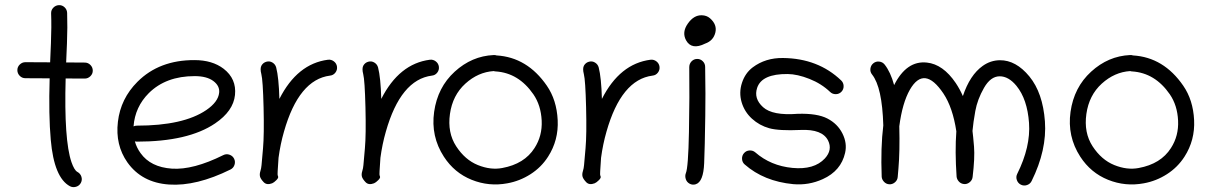

<svg xmlns="http://www.w3.org/2000/svg" viewBox="-20 -726 4802 761"><path d="M80.6 -479.5 178.7 -479Q179.2 -490.2 181.9 -555.2Q184.6 -620.1 182.6 -672.9Q182.1 -686 191.4 -695.6Q200.7 -705.1 213.6 -705.6Q226.6 -706.1 236.1 -697Q245.6 -688 246.1 -674.8Q248 -619.6 245.4 -554Q242.7 -488.3 242.2 -478.5L315.9 -478Q329.1 -478 338.4 -468.5Q347.7 -459 347.7 -446Q347.7 -433.1 338.1 -423.8Q328.6 -414.6 315.9 -414.6Q278.3 -415 240.2 -415Q233.4 -170.9 263.2 -83.5Q274.4 -51.3 286.6 -44.7Q298.8 -38.1 302.7 -25.4Q306.6 -12.7 300.5 -1.2Q294.4 10.3 281.7 14.2Q269 18.1 257.3 12.2Q194.3 -21.5 181.2 -171.9Q172.4 -269.5 176.8 -415.5Q128.4 -416 80.6 -416Q67.4 -416 58.1 -425.5Q48.8 -435.1 48.8 -448Q48.8 -460.9 58.3 -470.2Q67.9 -479.5 80.6 -479.5Z M514.6 -165.5Q521.5 -140.6 537.1 -119.1Q576.7 -63.5 661.1 -57.6Q745.6 -51.8 865.2 -111.3Q877 -117.2 889.6 -112.8Q902.3 -108.4 908 -96.7Q913.6 -85 909.4 -72.5Q905.3 -60.1 893.6 -54.2Q758.3 12.7 650.1 5.4Q542 -2 484.9 -82.5Q436.5 -151.4 447.3 -243.2Q458 -335 524.9 -401.9Q611.3 -488.3 751 -487.8Q821.3 -487.8 866.2 -453.6Q918 -413.6 911.4 -349.6Q904.8 -285.6 832.5 -236.8Q726.1 -164.6 522.5 -164.6Q518.6 -164.6 514.6 -165.5ZM509.3 -225.1Q515.6 -228 522.5 -228Q706.5 -228 797.4 -289.6Q844.7 -321.8 848.6 -358.4Q851.6 -385.3 825.7 -404.8Q799.8 -424.3 751.5 -424.3Q637.7 -424.3 569.8 -356.9Q515.1 -302.2 509.3 -225.1Z M1074.7 -458.5Q1085 -418.9 1087.4 -334Q1158.2 -473.6 1280.3 -489.3Q1293 -490.7 1303.5 -482.7Q1314 -474.6 1315.7 -461.7Q1317.4 -448.7 1309.3 -438.2Q1301.3 -427.7 1288.1 -426.3Q1164.1 -410.6 1105.5 -204.1Q1091.3 -154.8 1084 -100.6Q1082 -63 1080.6 -48.1Q1079.1 -33.2 1082 -27.3Q1085 -21.5 1075.4 -12Q1065.9 -2.4 1058.6 0.5Q1037.1 8.8 1024.9 -4.2Q1012.7 -17.1 1010.5 -26.6Q1008.3 -36.1 1012 -47.6Q1015.6 -59.1 1016.6 -71.5Q1017.6 -84 1022.5 -138.2Q1027.3 -192.4 1024.7 -300.5Q1022 -408.7 1015.9 -431.9Q1009.8 -455.1 1016.6 -466.6Q1023.4 -478 1036.1 -481.4Q1048.8 -484.9 1060.1 -478Q1071.3 -471.2 1074.7 -458.5Z M1478.5 -458.5Q1488.8 -418.9 1491.2 -334Q1562 -473.6 1684.1 -489.3Q1696.8 -490.7 1707.3 -482.7Q1717.8 -474.6 1719.5 -461.7Q1721.2 -448.7 1713.1 -438.2Q1705.1 -427.7 1691.9 -426.3Q1567.9 -410.6 1509.3 -204.1Q1495.1 -154.8 1487.8 -100.6Q1485.8 -63 1484.4 -48.1Q1482.9 -33.2 1485.8 -27.3Q1488.8 -21.5 1479.2 -12Q1469.7 -2.4 1462.4 0.5Q1440.9 8.8 1428.7 -4.2Q1416.5 -17.1 1414.3 -26.6Q1412.1 -36.1 1415.8 -47.6Q1419.4 -59.1 1420.4 -71.5Q1421.4 -84 1426.3 -138.2Q1431.2 -192.4 1428.5 -300.5Q1425.8 -408.7 1419.7 -431.9Q1413.6 -455.1 1420.4 -466.6Q1427.2 -478 1439.9 -481.4Q1452.6 -484.9 1463.9 -478Q1475.1 -471.2 1478.5 -458.5Z M1948.2 -506.3Q2069.8 -499 2147.5 -386.2Q2186.5 -329.6 2190.4 -250Q2194.3 -170.4 2152.3 -105Q2125.5 -63 2082.8 -35.6Q2040 -8.3 1991.2 0.5Q1918 14.2 1849.4 -13.4Q1780.8 -41 1739.3 -105Q1687 -185.5 1700.7 -282.7Q1714.4 -379.9 1782.2 -441.9Q1850.1 -503.9 1936.5 -507.8Q1942.4 -508.3 1948.2 -506.3ZM1937 -444.3Q1875 -440.4 1824.5 -394.5Q1773.9 -348.6 1763.4 -274.4Q1752.9 -200.2 1788.1 -146.2Q1823.2 -92.3 1874 -71.8Q1924.8 -51.3 1970.7 -60.1Q2058.6 -76.2 2098.6 -139.2Q2129.9 -187.5 2127 -248Q2124 -308.6 2094.2 -352.1Q2035.6 -437 1944.8 -442.9Q1940.9 -442.9 1937 -444.3Z M2353 -458.5Q2363.3 -418.9 2365.7 -334Q2436.5 -473.6 2558.6 -489.3Q2571.3 -490.7 2581.8 -482.7Q2592.3 -474.6 2594 -461.7Q2595.7 -448.7 2587.6 -438.2Q2579.6 -427.7 2566.4 -426.3Q2442.4 -410.6 2383.8 -204.1Q2369.6 -154.8 2362.3 -100.6Q2360.4 -63 2358.9 -48.1Q2357.4 -33.2 2360.4 -27.3Q2363.3 -21.5 2353.8 -12Q2344.2 -2.4 2336.9 0.5Q2315.4 8.8 2303.2 -4.2Q2291 -17.1 2288.8 -26.6Q2286.6 -36.1 2290.3 -47.6Q2293.9 -59.1 2294.9 -71.5Q2295.9 -84 2300.8 -138.2Q2305.7 -192.4 2303 -300.5Q2300.3 -408.7 2294.2 -431.9Q2288.1 -455.1 2294.9 -466.6Q2301.8 -478 2314.5 -481.4Q2327.1 -484.9 2338.4 -478Q2349.6 -471.2 2353 -458.5Z M2761.7 -665.5Q2780.8 -665 2793.9 -653.8Q2823.2 -628.4 2815.2 -596.4Q2807.1 -564.5 2774.9 -553.2Q2721.2 -526.4 2699.2 -566.4Q2682.1 -598.1 2706.1 -632.3Q2730 -666.5 2761.7 -665.5ZM2737.3 4.4Q2724.6 8.3 2713.1 2Q2701.7 -4.4 2698 -16.6Q2694.3 -28.8 2698.2 -39.1Q2708 -61 2710.7 -203.1Q2713.4 -345.2 2711.9 -460Q2711.9 -473.1 2720.9 -482.7Q2730 -492.2 2742.9 -492.4Q2755.9 -492.7 2765.4 -483.4Q2774.9 -474.1 2774.9 -460.9Q2776.9 -345.2 2775.4 -267.6Q2773.9 -189.9 2773.4 -157.2Q2772.9 -124.5 2771 -79.6Q2768.1 -4.9 2737.3 4.4Z M3270.5 -361.3Q3235.8 -394.5 3188.2 -413.3Q3140.6 -432.1 3102.1 -432.6Q2999.5 -433.6 2981 -377.9Q2966.8 -335.4 3004.4 -301.3Q3042 -267.1 3141.6 -274.9Q3218.8 -277.3 3259.3 -256.3Q3299.8 -235.4 3319.1 -196.8Q3338.4 -158.2 3329.6 -120.1Q3313.5 -48.8 3241.2 -16.1Q3185.5 9.3 3124 3.9Q3007.8 -7.3 2931.6 -74.2Q2921.9 -82.5 2921.1 -95.9Q2920.4 -109.4 2929 -119.1Q2937.5 -128.9 2950.7 -129.6Q2963.9 -130.4 2973.6 -122.1Q3034.7 -68.8 3120.8 -60.5Q3207 -52.2 3249.5 -98.1Q3280.3 -131.8 3262.2 -168.9Q3239.3 -214.8 3153.3 -210.9Q3067.4 -207 3028.8 -217.8Q2990.2 -228.5 2960.4 -255.6Q2930.7 -282.7 2919.4 -321Q2908.2 -359.4 2920.9 -397.9Q2933.6 -436.5 2963.4 -459Q3014.2 -497.1 3083.5 -496.1Q3222.7 -494.6 3314 -407.2Q3323.2 -398.4 3323.7 -385.3Q3324.2 -372.1 3315.2 -362.5Q3306.2 -353 3293 -352.8Q3279.8 -352.5 3270.5 -361.3Z M3523.9 -388.7Q3573.2 -486.8 3653.8 -478Q3717.8 -471.2 3768.1 -397Q3784.2 -373 3796.4 -345.2Q3824.2 -428.7 3875 -464.8Q3905.8 -486.8 3942.9 -487.3Q4006.8 -487.8 4060.1 -422.9Q4113.3 -357.9 4121.6 -244.9Q4129.9 -131.8 4068.8 -8.3Q4063 3.4 4050.3 7.6Q4037.6 11.7 4026.1 5.9Q4014.6 0 4010.3 -12.5Q4005.9 -24.9 4011.7 -36.6Q4065.4 -144.5 4058.6 -238.8Q4051.8 -333 4008.8 -385.7Q3977.5 -423.8 3941.9 -423.6Q3906.2 -423.3 3880.1 -377.7Q3854 -332 3845.7 -286.1Q3837.4 -240.2 3834.5 -207Q3836.9 -189 3840.6 -144.8Q3844.2 -100.6 3835 -24.4Q3833.5 -11.7 3823 -3.4Q3812.5 4.9 3800.3 3.4Q3788.1 2 3780.3 -6.8Q3772.5 -15.6 3771.5 -25.9Q3764.6 -126.5 3770.5 -205.6Q3756.3 -299.8 3719.2 -355.5Q3643.1 -468.8 3586.4 -370.6Q3556.6 -318.4 3544.4 -225.6Q3546.9 -125.5 3541 -58.1L3538.1 -24.4Q3537.1 -11.7 3526.9 -3.2Q3516.6 5.4 3504.2 4.4Q3491.7 3.4 3483.4 -5.9Q3475.1 -15.1 3474.6 -25.9Q3470.2 -141.6 3481 -229Q3476.6 -380.4 3436.5 -430.7Q3428.2 -440.9 3429.9 -454.1Q3431.6 -467.3 3441.7 -475.3Q3451.7 -483.4 3464.8 -481.9Q3478 -480.5 3486.3 -470.2Q3509.8 -440.4 3523.9 -388.7Z M4470.7 -506.3Q4592.3 -499 4669.9 -386.2Q4709 -329.6 4712.9 -250Q4716.8 -170.4 4674.8 -105Q4647.9 -63 4605.2 -35.6Q4562.5 -8.3 4513.7 0.5Q4440.4 14.2 4371.8 -13.4Q4303.2 -41 4261.7 -105Q4209.5 -185.5 4223.1 -282.7Q4236.8 -379.9 4304.7 -441.9Q4372.6 -503.9 4459 -507.8Q4464.8 -508.3 4470.7 -506.3ZM4459.5 -444.3Q4397.5 -440.4 4346.9 -394.5Q4296.4 -348.6 4285.9 -274.4Q4275.4 -200.2 4310.5 -146.2Q4345.7 -92.3 4396.5 -71.8Q4447.3 -51.3 4493.2 -60.1Q4581.1 -76.2 4621.1 -139.2Q4652.3 -187.5 4649.4 -248Q4646.5 -308.6 4616.7 -352.1Q4558.1 -437 4467.3 -442.9Q4463.4 -442.9 4459.5 -444.3Z"/></svg>

Font: Chilanka
Style: Regular
Weight: 400
Designer: Santhosh Thottingal <santhosh.thottingal@gmail.com>
Foundry: Swathanthra Malayalam Computing(SMC)
Version: Version 1.3; 20181103